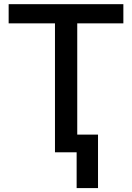

<svg xmlns="http://www.w3.org/2000/svg" viewBox="-20 -748 648 943"><path d="M22.5 -633.3V-727.5H585.9V-633.3H359.4V0H250V-633.3ZM461.4 -86.9V175.8H356.4V-86.9Z"/></svg>

Font: Inter Tight Medium
Style: Regular
Weight: 500
Designer: Rasmus Andersson
Foundry: rsms
Version: Version 3.004; ttfautohint (v1.8.4.7-5d5b)